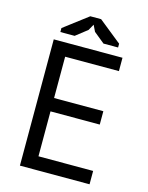

<svg xmlns="http://www.w3.org/2000/svg" viewBox="-128 -949 792 1028"><g transform="rotate(15 268.0 -435.0)"><path d="M85 0ZM85 -700H466V-626H168V-397H441V-323H168V-74H471V0H85ZM242 -870H302L429 -768V-747H348L288 -796L271 -831L252 -797L188 -747H109V-769Z"/></g></svg>

Font: PT Sans
Style: Regular
Weight: 400
Designer: A.Korolkova, O.Umpeleva, V.Yefimov
Foundry: ParaType Ltd
Version: Version 2.003